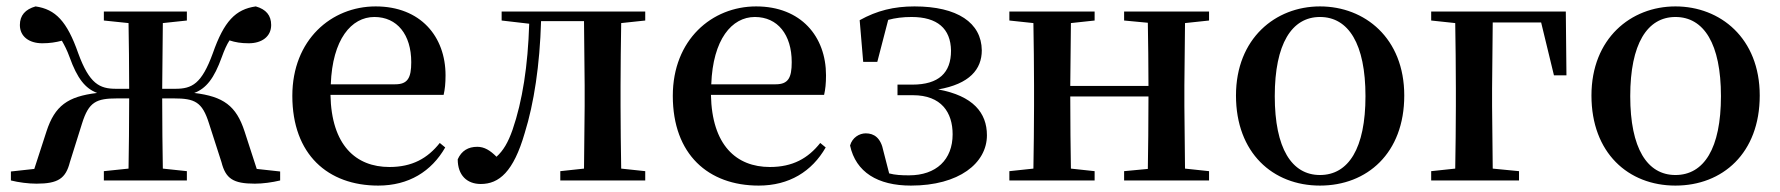

<svg xmlns="http://www.w3.org/2000/svg" viewBox="-20 -563 5554 599"><path d="M304 -499 381 -491C382 -436 383 -353 383 -286H342C291 -286 259 -301 224 -397C189 -497 153 -534 91 -543C59 -534 42 -515 42 -485C42 -449 71 -428 112 -428C135 -428 154 -431 173 -436C181 -422 189 -407 197 -385C221 -318 246 -287 283 -273C191 -262 151 -233 125 -153L87 -36L14 -28V0C38 6 68 10 94 10C161 10 185 -6 198 -57L236 -178C257 -245 280 -256 346 -256H383C383 -178 382 -93 381 -37L304 -29V0H563V-29L488 -37C487 -93 486 -178 486 -256H522C588 -256 611 -245 632 -178L671 -57C684 -6 707 10 775 10C800 10 829 6 854 0V-28L781 -36L743 -153C717 -233 677 -262 586 -273C623 -287 648 -318 672 -385C680 -407 687 -423 696 -437C714 -431 732 -428 756 -428C797 -428 826 -449 826 -485C826 -515 810 -534 778 -543C715 -534 679 -497 644 -397C609 -301 579 -286 527 -286H486L488 -491L563 -499V-527H304Z M1160 16C1255 16 1326 -28 1369 -103L1352 -117C1314 -69 1266 -42 1195 -42C1090 -42 1014 -110 1011 -267H1364C1368 -284 1370 -303 1370 -328C1370 -449 1292 -543 1152 -543C1014 -543 892 -439 892 -264C892 -81 1003 16 1160 16ZM1012 -300C1017 -440 1076 -510 1148 -510C1219 -510 1263 -455 1263 -369C1263 -320 1252 -300 1213 -300Z M1801 0H1993V-29L1918 -37C1917 -93 1916 -177 1916 -232V-296C1916 -351 1917 -435 1918 -491L1993 -499V-527H1545V-499L1631 -489C1627 -358 1610 -248 1579 -158C1565 -118 1550 -93 1529 -74C1509 -94 1491 -105 1469 -105C1441 -105 1420 -93 1408 -66C1408 -16 1437 11 1480 11C1537 11 1582 -27 1617 -148C1646 -241 1664 -360 1668 -497H1802L1804 -296V-232L1802 -37L1728 -29V0Z M2347 16C2442 16 2513 -28 2556 -103L2539 -117C2501 -69 2453 -42 2382 -42C2277 -42 2201 -110 2198 -267H2551C2555 -284 2557 -303 2557 -328C2557 -449 2479 -543 2339 -543C2201 -543 2079 -439 2079 -264C2079 -81 2190 16 2347 16ZM2199 -300C2204 -440 2263 -510 2335 -510C2406 -510 2450 -455 2450 -369C2450 -320 2439 -300 2400 -300Z M2822 16C2972 16 3059 -54 3059 -141C3059 -211 3016 -264 2907 -284C3005 -301 3043 -347 3043 -406C3042 -492 2967 -543 2833 -543C2769 -543 2716 -530 2662 -500L2673 -370H2717L2751 -501C2773 -507 2797 -510 2824 -510C2904 -510 2946 -474 2947 -405C2947 -336 2909 -299 2826 -299H2780V-266H2828C2917 -266 2952 -212 2952 -144C2952 -65 2901 -16 2816 -16C2792 -16 2773 -17 2754 -22L2736 -92C2728 -133 2707 -147 2681 -147C2661 -147 2639 -134 2632 -109C2650 -26 2718 16 2822 16Z M3487 -499 3561 -492C3562 -437 3563 -356 3563 -295H3319L3321 -491L3395 -499V-527H3129V-499L3204 -491C3205 -435 3206 -351 3206 -296V-232C3206 -177 3205 -93 3204 -37L3129 -29V0H3395V-29L3321 -37C3320 -93 3319 -181 3319 -262H3563C3563 -180 3562 -93 3561 -36L3487 -29V0H3752V-29L3677 -37L3675 -232V-296L3677 -491L3752 -499V-527H3487Z M4098 16C4245 16 4361 -85 4361 -265C4361 -444 4238 -543 4098 -543C3959 -543 3836 -443 3836 -265C3836 -86 3951 16 4098 16ZM4098 -17C4010 -17 3957 -100 3957 -263C3957 -426 4010 -510 4098 -510C4187 -510 4240 -426 4240 -263C4240 -100 4187 -17 4098 -17Z M4445 -499 4520 -491C4521 -435 4522 -349 4522 -287V-232C4522 -177 4521 -93 4520 -37L4445 -29V0H4719V-29L4637 -37L4635 -232V-287L4637 -493H4788L4828 -328H4867L4865 -527H4445Z M5207 16C5354 16 5470 -85 5470 -265C5470 -444 5347 -543 5207 -543C5068 -543 4945 -443 4945 -265C4945 -86 5060 16 5207 16ZM5207 -17C5119 -17 5066 -100 5066 -263C5066 -426 5119 -510 5207 -510C5296 -510 5349 -426 5349 -263C5349 -100 5296 -17 5207 -17Z"/></svg>

Font: Noto Serif CJK JP SemiBold
Style: Regular
Weight: 600
Designer: Ryoko NISHIZUKA 西塚涼子 (kana & ideographs); Frank Grießhammer (Latin, Greek & Cyrillic); Wenlong ZHANG 张文龙 (bopomofo); San
Foundry: Adobe
Version: Version 2.001;hotconv 1.1.0;makeotfexe 2.6.0